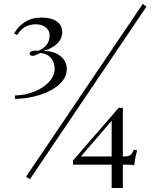

<svg xmlns="http://www.w3.org/2000/svg" viewBox="-20 -844 784 963"><path d="M129.9 55.2 110.8 42 695.8 -824.2 714.8 -811ZM172.9 -589.8Q229 -613.3 229 -667Q229 -690.4 210.4 -706.1Q191.9 -721.7 161.1 -722.2Q98.6 -722.2 65.9 -668L50.8 -675.8Q69.3 -710.9 104.5 -733.4Q139.6 -755.9 188.5 -755.9Q237.3 -755.9 264.6 -736.8Q292 -717.8 292 -683.6Q292 -649.4 266.6 -625Q241.2 -600.6 198.7 -588.9Q266.6 -587.9 298.8 -546.9Q314.5 -526.4 314.9 -499Q314.9 -454.1 276.4 -419.9Q238.3 -385.7 177.7 -367.2Q117.2 -348.6 55.2 -348.1V-365.2Q106.4 -366.2 152.3 -384.8Q198.2 -403.3 226.1 -433.6Q253.9 -463.9 253.9 -498Q253.9 -533.2 234.4 -554.7Q214.8 -576.2 181.2 -578.1L168.5 -571.8Q152.8 -564 145 -564Q128.9 -564 128.9 -576.2Q128.9 -591.8 172.9 -589.8ZM540 -59.1V-238.3L385.7 -59.1ZM616.2 -18.1H596.2V99.1H540V-18.1H346.2V-39.1L575.2 -303.2H596.2V-59.1H604Q631.8 -59.6 641.1 -73.2Q645.5 -80.1 650.9 -92.8L668 -89.8Q655.8 -47.9 653.8 -15.1Q642.1 -18.1 616.2 -18.1Z"/></svg>

Font: PlayfairDisplay-Regular
Style: Regular
Weight: 400
Designer: Claus Eggers Sørensen
Foundry: Claus Eggers Sørensen
Version: Version 1.002;PS 001.002;hotconv 1.0.70;makeotf.lib2.5.58329